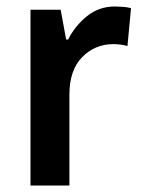

<svg xmlns="http://www.w3.org/2000/svg" viewBox="-20 -572 441 592"><path d="M334 -552Q345 -552 358.5 -551Q372 -550 384 -547L373 -430Q364 -433 351.5 -434.5Q339 -436 330 -436Q273 -436 233.5 -396Q194 -356 194 -280V0H74V-542H167L184 -450H190Q211 -492 248 -522Q285 -552 334 -552Z"/></svg>

Font: Noto Sans Sinhala SemiCondensed SemiBold
Style: Regular
Weight: 600
Width: 4
Designer: Jelle Bosma - Monotype Design Team
Foundry: Monotype Imaging Inc.
Version: Version 2.006; ttfautohint (v1.8.4.7-5d5b)